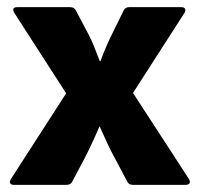

<svg xmlns="http://www.w3.org/2000/svg" viewBox="-20 -517 558 537"><path d="M19 0Q11 0 8.5 -4.5Q6 -9 11 -17L165 -256L20 -481Q11 -497 29 -497H176Q188 -497 192 -488L227 -422Q236 -405 243.5 -386Q251 -367 259 -346H261Q269 -368 277 -386.5Q285 -405 294 -423L326 -488Q331 -497 341 -497H487Q495 -497 497.5 -492.5Q500 -488 496 -481L352 -257L508 -17Q513 -9 510 -4.5Q507 0 499 0H352Q340 0 336 -9L301 -75Q290 -95 280 -116.5Q270 -138 259 -163H258Q238 -116 217 -75L182 -9Q178 0 166 0Z"/></svg>

Font: Sofia Sans Semi Condensed Black
Style: Regular
Weight: 900
Designer: Botio Nikoltchev, Ani Petrova
Foundry: lettersoup
Version: Version 4.100; ttfautohint (v1.8.4.7-5d5b)